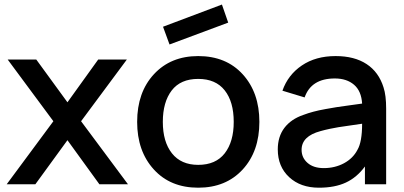

<svg xmlns="http://www.w3.org/2000/svg" viewBox="-20 -831 1824 866"><path d="M552.2 -562.5 345.7 -284.2 557.1 0H428.2L284.2 -198.7L139.6 0H10.3L220.7 -284.2L14.6 -562.5H143.6L284.2 -369.6L422.9 -562.5Z M744.6 -630.4 1009.3 -729 981 -810.5 715.3 -710.4ZM874 15.6Q748.5 15.6 673.6 -66.9Q598.6 -149.4 598.6 -281.2Q598.6 -414.6 674.3 -496.3Q750 -578.1 874 -578.1Q1000 -578.1 1075 -495.6Q1149.9 -413.1 1149.9 -281.2Q1149.9 -148.4 1074.5 -66.4Q999 15.6 874 15.6ZM1034.2 -281.2Q1034.2 -372.1 993.4 -423.6Q952.6 -475.1 874 -475.1Q794.4 -475.1 754.4 -422.9Q714.4 -370.6 714.4 -281.2Q714.4 -191.4 755.6 -139.4Q796.9 -87.4 874 -87.4Q953.1 -87.4 993.7 -139.6Q1034.2 -191.9 1034.2 -281.2Z M1721.7 0H1626V-80.1Q1589.8 -30.8 1540 -7.6Q1490.2 15.6 1418.5 15.6Q1335.4 15.6 1284.2 -32Q1232.9 -79.6 1232.9 -157.2Q1232.9 -214.8 1262.7 -254.2Q1292.5 -293.5 1347.7 -312.5Q1369.6 -320.8 1393.3 -327.1Q1417 -333.5 1448.5 -339.1Q1480 -344.7 1498.3 -347.7Q1516.6 -350.6 1558.3 -356.2Q1600.1 -361.8 1613.3 -363.8Q1609.9 -420.4 1576.9 -448.7Q1543.9 -477.1 1490.2 -477.1Q1383.8 -477.1 1354 -391.6L1253.9 -421.9Q1278.8 -493.2 1341.3 -535.6Q1403.8 -578.1 1493.7 -578.1Q1578.6 -578.1 1633.5 -542Q1688.5 -505.9 1710 -436.5Q1721.7 -400.9 1721.7 -340.8ZM1592.3 -155.3Q1613.3 -190.9 1613.3 -272.9Q1594.7 -270 1558.3 -264.9Q1522 -259.8 1506.6 -257.3Q1491.2 -254.9 1468 -250Q1444.8 -245.1 1425.8 -239.7Q1340.3 -216.8 1340.3 -155.3Q1340.3 -119.6 1367.2 -96.2Q1394 -72.8 1440.4 -72.8Q1490.7 -72.8 1531.5 -94.7Q1572.3 -116.7 1592.3 -155.3Z"/></svg>

Font: Manrope3 Semibold
Style: Regular
Weight: 600
Width: 4
Designer: Mikhail Sharanda
Foundry: Mikhail Sharanda
Version: Version 3.000;PS 003.000;hotconv 1.0.88;makeotf.lib2.5.64775